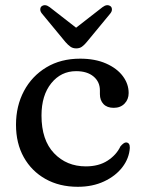

<svg xmlns="http://www.w3.org/2000/svg" viewBox="-20 -706 550 738"><path d="M474.5 -348.5Q474.5 -324 458.8 -307.8Q443 -291.5 417 -291.5Q391.5 -291.5 377.8 -306Q364 -320.5 364 -344V-358.5Q364 -391.5 339.5 -412Q315 -432.5 272.5 -432.5Q214.5 -432.5 177 -386Q139.5 -339.5 139.5 -262Q139.5 -167.5 187.8 -117Q236 -66.5 310 -66.5Q359.5 -66.5 393.5 -88.5Q427.5 -110.5 443 -143.5Q456 -158.5 464.5 -158.5Q479.5 -158 479 -137.5Q476.5 -97.5 450.5 -63.5Q424.5 -29.5 380.2 -8.8Q336 12 279 12Q208.5 12 155 -18Q101.5 -48 71.5 -101.5Q41.5 -155 41.5 -226.5Q41.5 -298.5 72 -356Q102.5 -413.5 158 -447Q213.5 -480.5 288 -480.5Q345.5 -480.5 387.5 -462Q429.5 -443.5 452 -413.5Q474.5 -383.5 474.5 -348.5ZM313.5 -544.5Q304 -533 295 -526.5Q286 -520 273 -520Q260 -520 250.8 -526.5Q241.5 -533 231.5 -544.5L141.5 -653.5Q134.5 -662 134.8 -669.8Q135 -677.5 139.5 -681.5Q153 -692 171 -678.5L272.5 -599.5L374 -678.5Q392 -692 405.5 -681.5Q410 -677.5 410.2 -669.8Q410.5 -662 403.5 -653.5Z"/></svg>

Font: Fraunces 9pt S050
Style: Regular
Weight: 400
Version: Version 1.000; ttfautohint (v1.8.3)